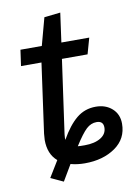

<svg xmlns="http://www.w3.org/2000/svg" viewBox="-83 -712 594 841"><g transform="rotate(-10 213.5 -291.0)"><path d="M427 -131Q427 -64 372.5 -26Q318 12 237 12Q203 12 174 4L132 75L76 49L120 -23Q81 -56 81 -119Q81 -127 83 -147L126 -456H35L45 -527H140L173 -649L245 -657L227 -527H351L331 -456H217L171 -129Q169 -110 170 -104Q204 -164 240.5 -194Q277 -224 326 -224Q370 -224 398.5 -198.5Q427 -173 427 -131ZM348 -128Q348 -157 318 -157Q293 -157 272.5 -138Q252 -119 219 -67Q228 -66 250 -66Q294 -66 321 -82.5Q348 -99 348 -128Z"/></g></svg>

Font: Fira Sans
Style: Italic
Weight: 400
Italic angle: -8°
Designer: bBox Type GmbH & Carrois Corporate GbR & Edenspiekermann AG
Foundry: bBox Type GmbH & Carrois Corporate GbR & Edenspiekermann AG
Version: Version 4.301